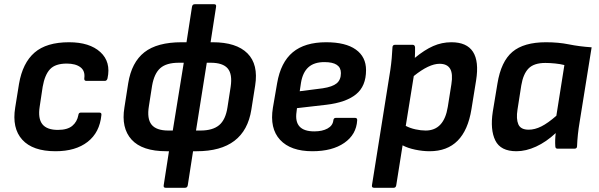

<svg xmlns="http://www.w3.org/2000/svg" viewBox="-20 -704 2836 909"><path d="M243 12Q135 12 85.5 -42.5Q36 -97 52 -195L70 -307Q87 -406 143.5 -455Q200 -504 307 -504Q404 -504 455 -457.5Q506 -411 489 -333Q486 -321 476 -321H389Q378 -321 379 -333Q384 -368 361 -385.5Q338 -403 296 -403Q242 -403 217 -376.5Q192 -350 182 -293L168 -200Q159 -143 180.5 -116Q202 -89 254 -89Q299 -89 322 -108Q345 -127 351 -159Q352 -171 363 -171H450Q462 -171 460 -159Q452 -77 395 -32.5Q338 12 243 12Z M768 12Q653 12 603 -43Q553 -98 569 -195L587 -310Q603 -409 663.5 -456.5Q724 -504 840 -504H863L889 -672Q891 -684 902 -684H994Q1005 -684 1003 -672L977 -504H987Q1099 -504 1151.5 -451.5Q1204 -399 1188 -299L1170 -185Q1139 12 911 12H894L869 173Q867 185 856 185H764Q753 185 755 173L780 12ZM777 -86H798L850 -407H827Q768 -407 739 -381.5Q710 -356 700 -298L685 -202Q675 -142 697.5 -114Q720 -86 777 -86ZM977 -407H959L908 -86H929Q987 -86 1017.5 -111.5Q1048 -137 1057 -196L1072 -293Q1081 -353 1058 -380Q1035 -407 977 -407Z M1459 12Q1356 12 1306 -42Q1256 -96 1272 -194L1292 -310Q1309 -409 1366 -456.5Q1423 -504 1524 -504Q1616 -504 1664.5 -469.5Q1713 -435 1713 -372Q1713 -296 1665.5 -257.5Q1618 -219 1525 -208L1386 -192L1384 -175Q1370 -82 1468 -82Q1506 -82 1530.5 -95.5Q1555 -109 1558 -133Q1559 -146 1570 -146H1661Q1672 -146 1671 -134Q1667 -67 1610 -27.5Q1553 12 1459 12ZM1399 -272 1508 -286Q1554 -293 1574 -309.5Q1594 -326 1594 -358Q1594 -410 1516 -410Q1467 -410 1440 -385.5Q1413 -361 1405 -312Z M1751 185Q1739 185 1741 173L1828 -373Q1832 -400 1834.5 -428Q1837 -456 1838 -479Q1838 -492 1851 -492H1933Q1944 -492 1945 -480Q1945 -471 1945 -457Q1945 -443 1944 -430Q1990 -468 2031 -486Q2072 -504 2117 -504Q2263 -504 2234 -323L2212 -187Q2180 12 2014 12Q1981 12 1945.5 4.5Q1910 -3 1886 -16L1856 173Q1854 185 1844 185ZM2061 -402Q2011 -402 1939 -344L1901 -108Q1922 -97 1947.5 -91.5Q1973 -86 1995 -86Q2082 -86 2100 -198L2117 -305Q2125 -355 2111 -378.5Q2097 -402 2061 -402Z M2425 12Q2350 12 2325 -39Q2300 -90 2313 -175L2335 -308Q2352 -413 2406 -458.5Q2460 -504 2565 -504Q2624 -504 2673 -494Q2722 -484 2781 -480L2724 -125Q2719 -96 2716 -67.5Q2713 -39 2712 -12Q2712 0 2699 0H2620Q2609 0 2609 -12Q2608 -26 2608.5 -42Q2609 -58 2611 -74Q2566 -32 2518 -10Q2470 12 2425 12ZM2483 -90Q2512 -90 2543 -105.5Q2574 -121 2614 -156L2652 -396Q2633 -401 2608 -403.5Q2583 -406 2562 -406Q2508 -406 2482.5 -380Q2457 -354 2448 -300L2430 -185Q2423 -141 2434 -115.5Q2445 -90 2483 -90Z"/></svg>

Font: Sofia Sans
Style: Bold Italic
Weight: 700
Italic angle: -9°
Designer: Botio Nikoltchev, Ani Petrova
Foundry: lettersoup
Version: Version 4.101; ttfautohint (v1.8.4.7-5d5b)